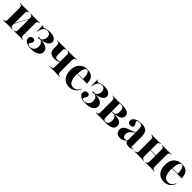

<svg xmlns="http://www.w3.org/2000/svg" viewBox="424 -1861 3304 3304"><g transform="rotate(45 2076.5 -209.0)"><path d="M388.7 -2.4Q364.5 -2.4 339.5 -2Q314.5 -1.6 278.2 0V-8.9L285.5 -9.7Q308.9 -12.1 317.7 -24.6Q326.6 -37.1 326.6 -66.9V-208.9H451.6V-66.9Q451.6 -37.1 460.9 -25Q470.2 -12.9 494.4 -9.7L505.6 -8.9V0Q467.7 -1.6 441.5 -2Q415.3 -2.4 388.7 -2.4ZM136.3 -2.4Q110.5 -2.4 83.9 -2Q57.3 -1.6 19.4 0V-8.9L30.6 -9.7Q55.6 -12.9 64.9 -25Q74.2 -37.1 74.2 -66.9V-350.8Q74.2 -380.6 64.9 -392.7Q55.6 -404.8 30.6 -407.3L19.4 -408.9V-417.7Q57.3 -416.1 83.9 -415.7Q110.5 -415.3 136.3 -415.3Q161.3 -415.3 186.3 -415.7Q211.3 -416.1 247.6 -417.7V-408.9L239.5 -408.1Q216.9 -405.6 208.1 -393.1Q199.2 -380.6 199.2 -350.8V-66.9Q199.2 -37.1 208.1 -24.6Q216.9 -12.1 239.5 -9.7L247.6 -8.9V0Q211.3 -1.6 186.3 -2Q161.3 -2.4 136.3 -2.4ZM326.6 -208.9V-350.8Q326.6 -380.6 317.3 -393.1Q308.1 -405.6 285.5 -408.1L277.4 -408.9V-417.7Q313.7 -416.1 339.1 -415.7Q364.5 -415.3 388.7 -415.3Q415.3 -415.3 441.5 -415.7Q467.7 -416.1 505.6 -417.7V-408.9L494.4 -407.3Q470.2 -404.8 460.9 -392.7Q451.6 -380.6 451.6 -350.8V-208.9ZM166.1 -29 164.5 -39.5 354 -388.7 355.6 -377.4Z M711.3 11.3Q632.3 11.3 589.1 -14.5Q546 -40.3 546 -85.5Q546 -114.5 562.9 -132.3Q579.8 -150 607.3 -150Q630.6 -150 643.5 -138.3Q656.5 -126.6 656.5 -107.3Q656.5 -88.7 647.6 -75.4Q638.7 -62.1 630.2 -50.8Q621.8 -39.5 621.8 -28.2Q621.8 -15.3 635.1 -8.1Q648.4 -0.8 671.8 -0.8Q720.2 -0.8 749.6 -31.9Q779 -62.9 779 -114.5Q779 -154.8 760.9 -181.5Q742.7 -208.1 709.7 -216.9Q697.6 -212.9 687.9 -210.9Q678.2 -208.9 671 -208.9Q662.1 -208.9 657.3 -211.7Q652.4 -214.5 652.4 -219.4Q652.4 -225 658.1 -227.4Q663.7 -229.8 673.4 -229.8Q680.6 -229.8 688.7 -228.6Q696.8 -227.4 709.7 -225.8Q738.7 -240.3 754.4 -266.9Q770.2 -293.5 770.2 -327.4Q770.2 -368.5 748.8 -390.7Q727.4 -412.9 689.5 -412.9Q644.4 -412.9 616.1 -377.4Q587.9 -341.9 579 -274.2H570.2Q571 -318.5 570.6 -347.6Q570.2 -376.6 569 -395.2Q567.7 -413.7 566.1 -428.2H575Q579 -414.5 584.7 -408.5Q590.3 -402.4 600 -402.4Q612.1 -402.4 630.6 -409.3Q649.2 -416.1 677 -422.6Q704.8 -429 743.5 -429Q811.3 -429 850.4 -403.6Q889.5 -378.2 889.5 -333.9Q889.5 -288.7 846.8 -260.5Q804 -232.3 720.2 -222.6V-221.8Q809.7 -221 857.7 -191.5Q905.6 -162.1 905.6 -109.7Q905.6 -53.2 853.2 -21Q800.8 11.3 711.3 11.3Z M1118.5 -153.2Q1053.2 -153.2 1019.4 -181.9Q985.5 -210.5 985.5 -268.5V-350.8Q985.5 -380.6 976.2 -392.7Q966.9 -404.8 941.9 -407.3L931.5 -408.9V-417.7Q969.4 -416.1 995.6 -415.7Q1021.8 -415.3 1047.6 -415.3Q1072.6 -415.3 1096.8 -415.7Q1121 -416.1 1152.4 -417.7V-408.9L1144.4 -407.3Q1126.6 -404 1118.5 -392.3Q1110.5 -380.6 1110.5 -350.8V-248.4Q1110.5 -207.3 1123.8 -193.1Q1137.1 -179 1166.9 -179Q1186.3 -179 1200.8 -183.9Q1215.3 -188.7 1225.8 -198.4V-190.3Q1211.3 -174.2 1184.3 -163.7Q1157.3 -153.2 1118.5 -153.2ZM1283.9 -2.4Q1262.9 -2.4 1242.3 -2.4Q1221.8 -2.4 1198 -2Q1174.2 -1.6 1143.5 0V-8.9L1167.7 -10.5Q1189.5 -12.9 1200.8 -18.5Q1212.1 -24.2 1216.9 -35.9Q1221.8 -47.6 1221.8 -66.9V-350.8Q1221.8 -380.6 1213.7 -392.3Q1205.6 -404 1187.1 -407.3L1179.8 -408.9V-417.7Q1211.3 -416.1 1235.5 -415.7Q1259.7 -415.3 1283.9 -415.3Q1310.5 -415.3 1336.7 -415.7Q1362.9 -416.1 1400.8 -417.7V-408.9L1389.5 -407.3Q1365.3 -404.8 1356 -392.7Q1346.8 -380.6 1346.8 -350.8V-66.9Q1346.8 -37.1 1356 -25Q1365.3 -12.9 1389.5 -9.7L1400.8 -8.9V0Q1362.9 -1.6 1336.7 -2Q1310.5 -2.4 1283.9 -2.4Z M1637.1 11.3Q1579.8 11.3 1537.1 -14.9Q1494.4 -41.1 1471.4 -90.3Q1448.4 -139.5 1448.4 -208.1Q1448.4 -281.5 1474.2 -330.6Q1500 -379.8 1545.6 -404.4Q1591.1 -429 1649.2 -429Q1701.6 -429 1739.1 -410.9Q1776.6 -392.7 1796.4 -352.8Q1816.1 -312.9 1816.1 -249.2H1539.5L1537.9 -258.1H1709.7Q1710.5 -302.4 1704.4 -339.1Q1698.4 -375.8 1685.1 -398Q1671.8 -420.2 1648.4 -420.2Q1623.4 -420.2 1604 -383.5Q1584.7 -346.8 1579.8 -256.5V-254.8Q1579 -246 1579 -236.3Q1579 -226.6 1579 -216.1Q1579 -132.3 1607.7 -83.1Q1636.3 -33.9 1691.1 -33.9Q1733.1 -33.9 1762.1 -55.2Q1791.1 -76.6 1809.7 -122.6L1818.5 -118.5Q1796 -54.8 1749.6 -21.8Q1703.2 11.3 1637.1 11.3Z M2037.1 11.3Q1958.1 11.3 1914.9 -14.5Q1871.8 -40.3 1871.8 -85.5Q1871.8 -114.5 1888.7 -132.3Q1905.6 -150 1933.1 -150Q1956.5 -150 1969.4 -138.3Q1982.3 -126.6 1982.3 -107.3Q1982.3 -88.7 1973.4 -75.4Q1964.5 -62.1 1956 -50.8Q1947.6 -39.5 1947.6 -28.2Q1947.6 -15.3 1960.9 -8.1Q1974.2 -0.8 1997.6 -0.8Q2046 -0.8 2075.4 -31.9Q2104.8 -62.9 2104.8 -114.5Q2104.8 -154.8 2086.7 -181.5Q2068.5 -208.1 2035.5 -216.9Q2023.4 -212.9 2013.7 -210.9Q2004 -208.9 1996.8 -208.9Q1987.9 -208.9 1983.1 -211.7Q1978.2 -214.5 1978.2 -219.4Q1978.2 -225 1983.9 -227.4Q1989.5 -229.8 1999.2 -229.8Q2006.5 -229.8 2014.5 -228.6Q2022.6 -227.4 2035.5 -225.8Q2064.5 -240.3 2080.2 -266.9Q2096 -293.5 2096 -327.4Q2096 -368.5 2074.6 -390.7Q2053.2 -412.9 2015.3 -412.9Q1970.2 -412.9 1941.9 -377.4Q1913.7 -341.9 1904.8 -274.2H1896Q1896.8 -318.5 1896.4 -347.6Q1896 -376.6 1894.8 -395.2Q1893.5 -413.7 1891.9 -428.2H1900.8Q1904.8 -414.5 1910.5 -408.5Q1916.1 -402.4 1925.8 -402.4Q1937.9 -402.4 1956.5 -409.3Q1975 -416.1 2002.8 -422.6Q2030.6 -429 2069.4 -429Q2137.1 -429 2176.2 -403.6Q2215.3 -378.2 2215.3 -333.9Q2215.3 -288.7 2172.6 -260.5Q2129.8 -232.3 2046 -222.6V-221.8Q2135.5 -221 2183.5 -191.5Q2231.5 -162.1 2231.5 -109.7Q2231.5 -53.2 2179 -21Q2126.6 11.3 2037.1 11.3Z M2391.9 -2.4Q2366.1 -2.4 2339.5 -2Q2312.9 -1.6 2275.8 0L2275 -8.9L2286.3 -9.7Q2311.3 -12.9 2320.6 -25Q2329.8 -37.1 2329.8 -66.9V-350Q2329.8 -380.6 2320.6 -392.7Q2311.3 -404.8 2286.3 -407.3L2275 -408.9V-417.7Q2312.9 -416.1 2339.5 -415.7Q2366.1 -415.3 2391.9 -415.3Q2420.2 -415.3 2447.2 -416.5Q2474.2 -417.7 2507.3 -417.7Q2596 -417.7 2637.5 -394.4Q2679 -371 2679 -321Q2679 -273.4 2636.3 -246.8Q2593.5 -220.2 2506.5 -212.9V-212.1Q2604.8 -210.5 2653.6 -185.9Q2702.4 -161.3 2702.4 -107.3Q2702.4 -51.6 2658.9 -25.8Q2615.3 0 2524.2 0Q2496.8 0 2459.7 -1.2Q2422.6 -2.4 2391.9 -2.4ZM2454.8 -72.6Q2454.8 -47.6 2459.7 -33.9Q2464.5 -20.2 2477.8 -14.9Q2491.1 -9.7 2515.3 -9.7H2496.8Q2534.7 -9.7 2554.4 -34.7Q2574.2 -59.7 2574.2 -107.3Q2574.2 -158.1 2551.6 -182.3Q2529 -206.5 2482.3 -206.5H2429.8V-215.3H2466.9Q2516.1 -215.3 2537.1 -238.3Q2558.1 -261.3 2558.1 -314.5Q2558.1 -362.1 2541.1 -384.7Q2524.2 -407.3 2484.7 -407.3H2451.6L2454.8 -409.7Z M3001.6 -208.9V-326.6Q3001.6 -375.8 2986.3 -396.8Q2971 -417.7 2935.5 -417.7Q2908.9 -417.7 2892.3 -409.3Q2875.8 -400.8 2875.8 -387.1Q2875.8 -376.6 2883.9 -364.5Q2891.9 -352.4 2900 -339.5Q2908.1 -326.6 2908.1 -310.5Q2908.1 -290.3 2891.9 -278.2Q2875.8 -266.1 2850 -266.1Q2821.8 -266.1 2805.2 -281.9Q2788.7 -297.6 2788.7 -324.2Q2788.7 -355.6 2811.3 -379Q2833.9 -402.4 2874.6 -415.7Q2915.3 -429 2968.5 -429Q3054.8 -429 3090.7 -390.7Q3126.6 -352.4 3126.6 -262.1V-208.9ZM2880.6 11.3Q2829 11.3 2798.8 -15.3Q2768.5 -41.9 2768.5 -86.3Q2768.5 -121.8 2785.5 -144Q2802.4 -166.1 2829 -180.2Q2855.6 -194.4 2885.5 -204Q2915.3 -213.7 2941.9 -223Q2968.5 -232.3 2985.5 -244.4Q3002.4 -256.5 3002.4 -276.6L3003.2 -260.5Q3000.8 -245.2 2989.1 -233.5Q2977.4 -221.8 2962.9 -210.5Q2948.4 -199.2 2933.5 -185.1Q2918.5 -171 2908.9 -152Q2899.2 -133.1 2899.2 -104.8Q2899.2 -72.6 2913.7 -54.4Q2928.2 -36.3 2954 -36.3Q2969.4 -36.3 2982.3 -44Q2995.2 -51.6 3004 -66.9V-56.5Q2983.1 -23.4 2952.4 -6Q2921.8 11.3 2880.6 11.3ZM3126.6 -45.2Q3126.6 -26.6 3130.6 -19Q3134.7 -11.3 3145.2 -11.3Q3154 -11.3 3162.5 -15.7Q3171 -20.2 3179.8 -27.4L3183.9 -20.2Q3166.1 -4.8 3142.3 3.2Q3118.5 11.3 3087.9 11.3Q3044.4 11.3 3023 -6Q3001.6 -23.4 3001.6 -58.9V-208.9H3126.6Z M3587.9 -2.4Q3563.7 -2.4 3538.7 -2Q3513.7 -1.6 3477.4 0V-8.9L3484.7 -9.7Q3508.1 -12.1 3516.9 -24.6Q3525.8 -37.1 3525.8 -66.9V-208.9H3650.8V-66.9Q3650.8 -37.1 3660.1 -25Q3669.4 -12.9 3693.5 -9.7L3704.8 -8.9V0Q3666.9 -1.6 3640.7 -2Q3614.5 -2.4 3587.9 -2.4ZM3335.5 -2.4Q3309.7 -2.4 3283.1 -2Q3256.5 -1.6 3218.5 0V-8.9L3229.8 -9.7Q3254.8 -12.9 3264.1 -25Q3273.4 -37.1 3273.4 -66.9V-350.8Q3273.4 -380.6 3264.1 -392.7Q3254.8 -404.8 3229.8 -407.3L3218.5 -408.9V-417.7Q3256.5 -416.1 3283.1 -415.7Q3309.7 -415.3 3335.5 -415.3Q3360.5 -415.3 3385.5 -415.7Q3410.5 -416.1 3446.8 -417.7V-408.9L3438.7 -408.1Q3416.1 -405.6 3407.3 -393.1Q3398.4 -380.6 3398.4 -350.8V-66.9Q3398.4 -37.1 3407.3 -24.6Q3416.1 -12.1 3438.7 -9.7L3446.8 -8.9V0Q3410.5 -1.6 3385.5 -2Q3360.5 -2.4 3335.5 -2.4ZM3525.8 -208.9V-350.8Q3525.8 -380.6 3516.5 -393.1Q3507.3 -405.6 3484.7 -408.1L3476.6 -408.9V-417.7Q3512.9 -416.1 3538.3 -415.7Q3563.7 -415.3 3587.9 -415.3Q3614.5 -415.3 3640.7 -415.7Q3666.9 -416.1 3704.8 -417.7V-408.9L3693.5 -407.3Q3669.4 -404.8 3660.1 -392.7Q3650.8 -380.6 3650.8 -350.8V-208.9ZM3349.2 -209.7V-218.5H3575.8V-209.7Z M3941.1 11.3Q3883.9 11.3 3841.1 -14.9Q3798.4 -41.1 3775.4 -90.3Q3752.4 -139.5 3752.4 -208.1Q3752.4 -281.5 3778.2 -330.6Q3804 -379.8 3849.6 -404.4Q3895.2 -429 3953.2 -429Q4005.6 -429 4043.1 -410.9Q4080.6 -392.7 4100.4 -352.8Q4120.2 -312.9 4120.2 -249.2H3843.5L3841.9 -258.1H4013.7Q4014.5 -302.4 4008.5 -339.1Q4002.4 -375.8 3989.1 -398Q3975.8 -420.2 3952.4 -420.2Q3927.4 -420.2 3908.1 -383.5Q3888.7 -346.8 3883.9 -256.5V-254.8Q3883.1 -246 3883.1 -236.3Q3883.1 -226.6 3883.1 -216.1Q3883.1 -132.3 3911.7 -83.1Q3940.3 -33.9 3995.2 -33.9Q4037.1 -33.9 4066.1 -55.2Q4095.2 -76.6 4113.7 -122.6L4122.6 -118.5Q4100 -54.8 4053.6 -21.8Q4007.3 11.3 3941.1 11.3Z"/></g></svg>

Font: Playfair 144pt SemiCondensed ExtraBold
Style: Regular
Weight: 800
Width: 4
Designer: Claus Eggers Sørensen
Foundry: Claus Eggers Sørensen
Version: Version 2.203